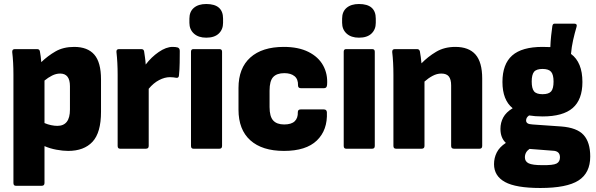

<svg xmlns="http://www.w3.org/2000/svg" viewBox="-20 -742 2976 958"><path d="M59 185Q47 185 47 171V-370Q47 -401 45.5 -429Q44 -457 41 -482Q40 -497 54 -497H165Q177 -497 179 -486Q181 -475 183 -461Q185 -447 186 -432Q218 -463 257 -485.5Q296 -508 350 -508Q417 -508 450.5 -469.5Q484 -431 484 -346V-184Q484 -80 441.5 -34.5Q399 11 320 11Q294 11 261.5 5Q229 -1 202 -13V171Q202 185 188 185ZM280 -375Q260 -375 240 -365Q220 -355 202 -340V-128Q218 -121 235 -117.5Q252 -114 266 -114Q329 -114 329 -195V-312Q329 -375 280 -375Z M579 0Q567 0 567 -14V-369Q567 -430 561 -483Q560 -497 574 -497H685Q697 -497 699 -486Q701 -472 703.5 -455Q706 -438 707 -420Q735 -457 772 -482.5Q809 -508 841 -508Q857 -508 867 -505Q877 -501 877 -488Q877 -462 876.5 -428.5Q876 -395 873 -366Q872 -351 858 -354Q853 -355 845 -356Q837 -357 828 -357Q802 -357 774 -342.5Q746 -328 722 -299V-14Q722 0 708 0Z M945 0Q933 0 933 -14V-484Q933 -497 945 -497H1075Q1088 -497 1088 -484V-14Q1088 0 1075 0ZM1009 -554Q970 -554 947.5 -574.5Q925 -595 925 -628V-649Q925 -684 947.5 -703Q970 -722 1009 -722Q1093 -722 1093 -649V-628Q1093 -595 1071.5 -574.5Q1050 -554 1009 -554Z M1397 11Q1288 11 1229 -42Q1170 -95 1170 -195V-303Q1170 -402 1229 -455Q1288 -508 1396 -508Q1469 -508 1519 -483Q1569 -458 1592.5 -415Q1616 -372 1612 -319Q1611 -302 1597 -302H1481Q1467 -302 1467 -316Q1468 -347 1449.5 -362Q1431 -377 1399 -377Q1361 -377 1343 -357.5Q1325 -338 1325 -290V-208Q1325 -161 1343 -141Q1361 -121 1398 -121Q1434 -121 1450.5 -137Q1467 -153 1466 -182Q1466 -196 1480 -196H1596Q1610 -196 1611 -182Q1615 -93 1561 -41Q1507 11 1397 11Z M1707 0Q1695 0 1695 -14V-484Q1695 -497 1707 -497H1837Q1850 -497 1850 -484V-14Q1850 0 1837 0ZM1771 -554Q1732 -554 1709.5 -574.5Q1687 -595 1687 -628V-649Q1687 -684 1709.5 -703Q1732 -722 1771 -722Q1855 -722 1855 -649V-628Q1855 -595 1833.5 -574.5Q1812 -554 1771 -554Z M1956 0Q1943 0 1943 -14V-368Q1943 -400 1941.5 -428.5Q1940 -457 1937 -482Q1936 -497 1950 -497H2061Q2072 -497 2075 -486Q2080 -459 2083 -426Q2115 -459 2156 -483.5Q2197 -508 2252 -508Q2319 -508 2352.5 -470Q2386 -432 2386 -350V-14Q2386 0 2373 0H2245Q2231 0 2231 -14V-316Q2231 -346 2219.5 -360.5Q2208 -375 2182 -375Q2160 -375 2138.5 -363.5Q2117 -352 2098 -335V-14Q2098 0 2084 0Z M2687 -161Q2650 -161 2620 -166Q2605 -156 2605 -141Q2605 -132 2612 -127Q2619 -122 2637 -121L2780 -111Q2859 -105 2892 -68.5Q2925 -32 2925 39Q2925 121 2866.5 158.5Q2808 196 2676 196Q2554 196 2499.5 166Q2445 136 2445 77Q2445 46 2458.5 19Q2472 -8 2504 -29Q2477 -54 2477 -99Q2477 -130 2491 -156Q2505 -182 2538 -202Q2487 -243 2487 -333Q2487 -422 2535.5 -465Q2584 -508 2687 -508Q2708 -508 2726 -507Q2727 -536 2730 -564Q2733 -592 2736 -612Q2738 -624 2747 -624H2845Q2861 -624 2857 -609Q2847 -575 2839.5 -541.5Q2832 -508 2829 -473Q2886 -431 2886 -333Q2886 -245 2837.5 -203Q2789 -161 2687 -161ZM2687 -272Q2718 -272 2730 -286Q2742 -300 2742 -335Q2742 -369 2730 -383.5Q2718 -398 2687 -398Q2656 -398 2644.5 -383.5Q2633 -369 2633 -335Q2633 -301 2644.5 -286.5Q2656 -272 2687 -272ZM2684 82Q2740 83 2757 74Q2774 65 2774 43Q2774 11 2738 10L2622 1Q2599 17 2599 43Q2599 64 2618 73Q2637 82 2684 82Z"/></svg>

Font: Sofia Sans Semi Condensed Black
Style: Regular
Weight: 900
Designer: Botio Nikoltchev, Ani Petrova
Foundry: lettersoup
Version: Version 4.100; ttfautohint (v1.8.4.7-5d5b)